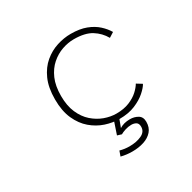

<svg xmlns="http://www.w3.org/2000/svg" viewBox="-157 -669 1024 1023"><g transform="rotate(-30 355.0 -158.0)"><path d="M603.5 -89Q593.5 -70.5 567 -47Q540.5 -23.5 499.2 -6.2Q458 11 402.5 11Q360.5 11 317.2 -3.2Q274 -17.5 237.5 -48.5Q201 -79.5 178.5 -129.5Q156 -179.5 156 -251Q156 -323.5 178.5 -373.5Q201 -423.5 237.5 -454Q274 -484.5 317.2 -498.2Q360.5 -512 402.5 -512Q458 -512 497 -497Q536 -482 562 -458.2Q588 -434.5 603.5 -408L573.5 -389Q550.5 -429.5 510.8 -454.2Q471 -479 402.5 -479Q367 -479 330.2 -466.2Q293.5 -453.5 262.2 -426.2Q231 -399 212 -355.8Q193 -312.5 193 -251Q193 -190.5 212 -147Q231 -103.5 262.2 -76Q293.5 -48.5 330.2 -35.2Q367 -22 402.5 -22Q448.5 -22 482.5 -36Q516.5 -50 538.5 -70.2Q560.5 -90.5 571 -109ZM373 0H405L384 56.5Q410.5 39.5 448.5 39.5Q475 39.5 496.5 52Q518 64.5 518 95Q518 130 498.5 152.2Q479 174.5 446.5 185Q414 195.5 375 195.5Q358 195.5 340.8 193.5Q323.5 191.5 306 187L317 156Q345.5 164 375.5 164Q418.5 164 449.8 149.5Q481 135 481 104Q481 84 469 76.5Q457 69 440 69Q421.5 69 402 75.2Q382.5 81.5 372 88L346 80Z"/></g></svg>

Font: League Mono Thin
Style: Regular
Weight: 100
Width: 6
Designer: Tyler Finck
Foundry: The League of Moveable Type / Tyler Finck
Version: Version 2.300;RELEASE